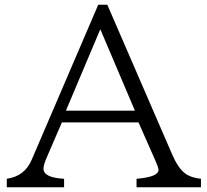

<svg xmlns="http://www.w3.org/2000/svg" viewBox="-20 -795 880 815"><path d="M397 -774.9H435.5L710.9 -139.2Q735.8 -81.5 766.1 -58.6Q790.5 -40.5 833 -36.1V0H559.6V-36.1Q652.8 -43.9 652.8 -73.7Q652.8 -83.5 639.6 -113.3L567.9 -275.4H242.7L177.7 -125Q164.6 -94.7 164.6 -78.6Q164.6 -41 252 -36.1V0H8.8V-36.1Q85 -46.9 114.7 -117.2ZM405.8 -670.9 259.8 -325.2H552.7Z"/></svg>

Font: BIZ UDPMincho
Style: Regular
Weight: 400
Designer: TypeBank Co., Ltd.
Foundry: Morisawa Inc.
Version: Version 1.06